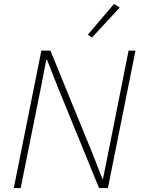

<svg xmlns="http://www.w3.org/2000/svg" viewBox="-20 -955 721 975"><path d="M483 0 270 -521 219 -651H215L191 -527L85 0H50L190 -698H236L449 -177L500 -47H503L528 -171L633 -698H668L528 0ZM588 -917 447 -764 426 -779 559 -935Z"/></svg>

Font: IBM Plex Sans ExtraLight
Style: Italic
Weight: 250
Italic angle: -11.31°
Designer: Mike Abbink, Paul van der Laan, Pieter van Rosmalen
Foundry: Bold Monday
Version: Version 3.201